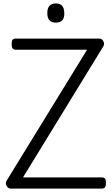

<svg xmlns="http://www.w3.org/2000/svg" viewBox="-20 -1100 653 1120"><path d="M42 0Q32 0 24.5 -7.5Q17 -15 15 -25.5Q13 -36 18 -45L488 -810H71Q59 -810 53.5 -817.5Q48 -825 48 -843Q48 -861 53.5 -868Q59 -875 71 -875H559Q575 -875 583 -859.5Q591 -844 583 -830L114 -65H575Q587 -65 592.5 -58Q598 -51 598 -33Q598 -15 592.5 -7.5Q587 0 575 0ZM306 -968Q281 -968 268.5 -981.5Q256 -995 256 -1023Q256 -1052 268.5 -1066Q281 -1080 306 -1080Q330 -1080 342.5 -1066Q355 -1052 355 -1023Q356 -995 343 -981.5Q330 -968 306 -968Z"/></svg>

Font: Playwrite GB S Light
Style: Regular
Weight: 300
Designer: Veronika Burian, José Scaglione
Foundry: TypeTogether
Version: Version 1.002